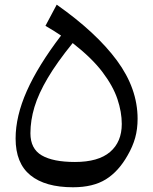

<svg xmlns="http://www.w3.org/2000/svg" viewBox="-20 -792 657 823"><path d="M569.8 -282.7Q569.8 -238.3 559.3 -200.9Q548.8 -163.6 527.3 -126.5Q488.3 -57.1 433.6 -23.2Q378.9 10.7 293 10.7Q173.8 10.7 110.4 -40.8Q46.9 -92.3 46.9 -198.2Q46.9 -293.9 95 -402.1Q143.1 -510.3 241.7 -639.6Q225.6 -650.4 209.7 -660.4Q193.8 -670.4 174.8 -681.2L223.1 -772Q392.6 -652.8 481.2 -532.7Q569.8 -412.6 569.8 -282.7ZM291.5 -607.4Q224.1 -524.4 184.6 -457.5Q145 -390.6 127.7 -333.3Q110.4 -275.9 110.4 -220.7Q110.4 -154.3 158.9 -126Q207.5 -97.7 301.3 -97.7Q401.4 -97.7 451.7 -140.6Q502 -183.6 502 -260.7Q502 -311.5 483.4 -367.2Q464.8 -422.9 419.2 -483.2Q373.5 -543.5 291.5 -607.4Z"/></svg>

Font: Pinar-DS2-FD Medium
Style: Regular
Weight: 500
Designer: Amin Abedi
Version: Version 3.000